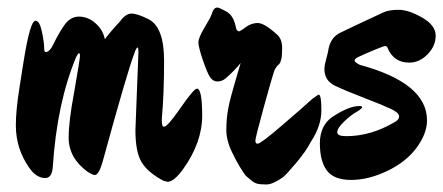

<svg xmlns="http://www.w3.org/2000/svg" viewBox="-20 -476 1175 509"><path d="M339 -131 347 -338Q347 -350 345 -350Q341 -350 336 -334Q318 -288 252 -47Q242 -12 231 -12Q226 -12 213 -20Q162 -57 162 -111Q162 -154 176 -228Q192 -320 192 -327.5Q192 -335 189.5 -335Q187 -335 182 -325Q131 -203 120 -34Q118 -4 100 -4Q76 -4 57 -32Q22 -82 22 -144Q22 -183 31.5 -243Q41 -303 43 -316Q60 -421 74 -421Q85 -421 91 -392.5Q97 -364 97 -351Q97 -338 101 -338Q112 -338 123 -361.5Q134 -385 150 -408.5Q166 -432 189.5 -432Q213 -432 233 -414.5Q253 -397 258 -372Q270 -389 298 -419Q313 -440 328.5 -440Q344 -440 374 -425Q415 -404 415 -315Q415 -226 409 -162V-155Q409 -140 415 -140Q424 -140 459 -190.5Q494 -241 502 -241Q516 -241 516 -169.5Q516 -98 465 -27Q441 6 424 6L413 3Q373 -18 356 -45Q339 -72 339 -131Z M825 -225Q832 -225 832 -183.5Q832 -142 804 -100Q792 -76 765.5 -44.5Q739 -13 730 -6Q703 13 686.5 13Q670 13 662 11Q654 9 646.5 2.5Q639 -4 634.5 -7.5Q630 -11 623.5 -21.5Q617 -32 615 -35Q613 -38 606 -51Q599 -64 599 -65Q580 -100 580 -131.5Q580 -163 585.5 -190.5Q591 -218 603 -258Q615 -298 618 -309Q603 -290 578 -268Q568 -260 556.5 -260Q545 -260 537.5 -270.5Q530 -281 518 -316Q506 -351 506 -363.5Q506 -376 522 -402.5Q538 -429 541 -438Q546 -456 556 -456Q561 -456 580 -445.5Q599 -435 605 -405Q607 -393 614 -393Q617 -393 631.5 -404Q646 -415 663.5 -415Q681 -415 716 -383Q728 -371 728 -349Q728 -327 725.5 -318Q723 -309 720 -306Q711 -299 706.5 -286.5Q702 -274 679.5 -192.5Q657 -111 657 -103Q657 -95 663 -95Q671 -95 727 -143Q783 -191 808 -214Q823 -225 825 -225Z M1065 -310Q1024 -310 1008 -348Q1006 -354 1001.5 -354Q997 -354 968.5 -342Q940 -330 930 -325Q920 -320 920 -315.5Q920 -311 934 -304Q1112 -256 1112 -157Q1112 -122 1084.5 -84.5Q1057 -47 1007 -23Q957 1 911 1Q865 1 846.5 -24Q828 -49 828 -96Q828 -143 861 -166Q905 -195 933 -195Q940 -195 940 -191.5Q940 -188 924.5 -179Q909 -170 891.5 -153Q874 -136 874 -125.5Q874 -115 898 -115Q962 -115 1024 -151Q1038 -158 1038 -167.5Q1038 -177 1017 -187Q996 -197 946.5 -216Q897 -235 868.5 -248.5Q840 -262 840 -293Q840 -302 844.5 -318.5Q849 -335 850 -341Q855 -376 881.5 -389Q908 -402 996 -443Q1011 -450 1037 -450Q1063 -450 1099 -429.5Q1135 -409 1135 -381.5Q1135 -354 1113.5 -332Q1092 -310 1065 -310Z"/></svg>

Font: Devonshire
Style: Regular
Weight: 400
Designer: Astigmatic (AOETI)
Foundry: Astigmatic (AOETI)
Version: Version 1.001